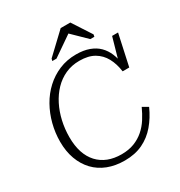

<svg xmlns="http://www.w3.org/2000/svg" viewBox="-214 -1068 1149 1229"><g transform="rotate(-30 360.5 -453.0)"><path d="M352 -28Q405 -28 446 -44Q487 -60 518.5 -87.5Q550 -115 573 -151Q596 -187 614 -227L655 -203Q626 -138 583.5 -88Q541 -38 483.5 -10.5Q426 17 350 17Q281 17 225.5 -4.5Q170 -26 131 -67Q92 -108 71 -165.5Q50 -223 50 -294Q50 -360 66.5 -423.5Q83 -487 114 -542Q145 -597 190 -638.5Q235 -680 292 -704Q349 -728 417 -728Q472 -728 513 -713Q554 -698 581 -671Q608 -644 623.5 -607Q639 -570 645 -525L626 -536L677 -715H721L671 -485H622Q614 -544 590 -588Q566 -632 523.5 -657Q481 -682 415 -682Q358 -682 311 -660.5Q264 -639 228 -601.5Q192 -564 167 -514.5Q142 -465 129 -407.5Q116 -350 116 -290Q116 -226 132 -177.5Q148 -129 179 -95.5Q210 -62 253.5 -45Q297 -28 352 -28ZM488 -923H417L269 -783L265 -767H296L470 -887H423L546 -767H576L579 -783Z"/></g></svg>

Font: Roboto Serif 20pt ExtraLight
Style: Italic
Weight: 250
Italic angle: -10°
Version: Version 1.007